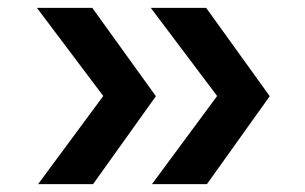

<svg xmlns="http://www.w3.org/2000/svg" viewBox="-20 -505 776 489"><path d="M507 -36H367L533 -260.5L364 -485H505L667 -260ZM217 -36H77L243 -260.5L74 -485H215L377 -260Z"/></svg>

Font: Alatsi
Style: Regular
Weight: 400
Designer: Spyros Zevelakis, Eben Sorkin
Foundry: www.sorkintype.com
Version: Version 1.008; ttfautohint (v1.8.4.7-5d5b)